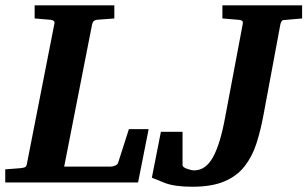

<svg xmlns="http://www.w3.org/2000/svg" viewBox="-35 -691 1164 727"><path d="M-15.1 0V-49.8L42 -54.2Q56.2 -55.7 60.8 -58.6Q65.4 -61.5 66.9 -70.8L170.9 -601.1Q174.3 -614.3 154.8 -616.2L96.2 -621.1V-670.9H397.9V-621.1L333 -616.2Q326.7 -615.7 321.5 -612.3Q316.4 -608.9 314 -600.1L208 -60.1H383.8Q391.6 -60.1 400.9 -64Q410.2 -67.9 412.1 -74.2L453.1 -202.1H527.8L487.8 0ZM692.9 16.1Q626.5 16.1 588.6 1.5Q550.8 -13.2 540 -18.1L574.2 -191.9H656.2V-65.9Q656.2 -58.1 672.6 -52Q689 -45.9 700.2 -45.9Q743.7 -45.9 771.5 -95.9Q799.3 -146 817.9 -249L884.3 -601.1Q885.7 -609.9 880.9 -612.8Q876 -615.7 866.2 -616.2L807.1 -621.1V-670.9H1108.9V-621.1L1041 -615.2Q1034.7 -615.2 1031.7 -611.1Q1028.8 -606.9 1026.9 -600.1L962.9 -256.8Q952.1 -197.8 936 -147.9Q919.9 -98.1 891.1 -61.3Q862.3 -24.4 814.7 -4.2Q767.1 16.1 692.9 16.1Z"/></svg>

Font: Charis
Style: Bold Italic
Weight: 700
Italic angle: -11°
Designer: Walt Agee, Miriam Martin, Annie Olsen, Victor Gaultney, Lorna Priest, Alan Ward, Bob Hallissy, Martin Hosken, Sharon Cor
Foundry: SIL Global
Version: Version 7.000